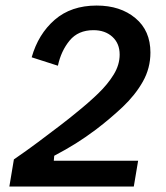

<svg xmlns="http://www.w3.org/2000/svg" viewBox="-20 -682 607 702"><path d="M14.2 0 30.8 -99.2Q75.8 -130 118.8 -162.1Q161.7 -194.2 198.8 -222.5Q235.8 -250.8 260.8 -271.7Q303.3 -305.8 338.8 -340Q374.2 -374.2 395.8 -409.6Q417.5 -445 417.5 -482.5Q417.5 -523.3 390.8 -547.5Q364.2 -571.7 321.7 -571.7Q265.8 -571.7 234.6 -533.8Q203.3 -495.8 191.7 -441.7L95.8 -472.5Q120 -557.5 180 -609.6Q240 -661.7 333.3 -661.7Q420 -661.7 475 -615.8Q530 -570 530 -490Q530 -432.5 502.1 -383.3Q474.2 -334.2 428.8 -291.2Q383.3 -248.3 330.8 -208.3Q291.7 -179.2 257.1 -157.5Q222.5 -135.8 178.3 -112.5L176.7 -94.2H485L469.2 0Z"/></svg>

Font: Familjen Grotesk Medium
Style: Italic
Weight: 500
Italic angle: -9.46201°
Designer: Anders Wikstroem, Jonas Baeckman, Matilda Gysing, Kristian Moeller
Foundry: Familjen STHLM AB
Version: Version 2.002; ttfautohint (v1.8.4.7-5d5b)